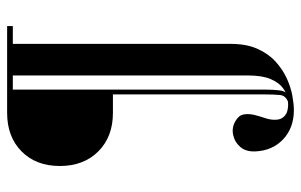

<svg xmlns="http://www.w3.org/2000/svg" viewBox="-173 -566 845 539"><g transform="rotate(-90 249.5 -296.5)"><path d="M210 106Q226 106 249.9 101.8Q273.8 97.5 299 86Q324.2 74.5 346.2 54.5Q368.2 34.5 382 3.6Q395.8 -27.2 395.8 -71.2V-699H307.2V-24Q307.2 17 297.1 40.6Q287 64.2 272 75.1Q257 86 241.8 88.4Q226.5 90.8 216 89.2Q200.5 87.8 191.2 77.8Q182 67.8 182.8 51Q182.8 38.8 188 23.6Q193.2 8.5 196.8 -6.9Q200.2 -22.2 197.5 -35.8Q194.8 -49.2 178.8 -58.2Q160.8 -68.8 140.4 -64.5Q120 -60.2 106.2 -44.1Q92.5 -28 94 -1.5Q96.2 46 128.1 76Q160 106 210 106ZM257.2 -699V-683H307.2V-699ZM395.8 -699V-683H445.8V-699ZM241.5 93.8Q261.5 87.8 264.5 70.4Q267.5 53 267.5 18V-699H254V18Q254 52 252.2 67.5Q250.5 83 232.8 89.8ZM53 -551Q53 -484 94 -443Q135 -402 202 -402H254V-699H202Q135 -699 94 -658.5Q53 -618 53 -551Z"/></g></svg>

Font: Emberly Black
Style: Regular
Weight: 900
Designer: Rajesh Rajput
Foundry: Rajesh Rajput
Version: Version 1.000